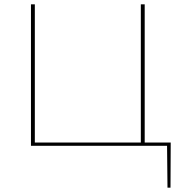

<svg xmlns="http://www.w3.org/2000/svg" viewBox="-20 -678 852 893"><path d="M773 195H759L757 0H124V-658H142V-15H635V-658H653V-15H774Z"/></svg>

Font: Ysabeau SC Thin
Style: Regular
Weight: 200
Designer: Christian Thalmann (Catharsis Fonts)
Version: Version 0.003